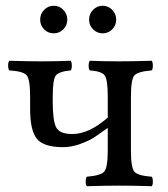

<svg xmlns="http://www.w3.org/2000/svg" viewBox="-20 -641 579 663"><path d="M162.1 -307.1V-290Q162.1 -225.1 173.6 -201.7Q185.1 -178.2 230 -178.2Q287.1 -178.2 352.1 -234.9V-307.1Q352.1 -367.2 341.1 -381.1Q330.1 -395 290 -397.9Q286.1 -401.9 286.1 -413.8Q286.1 -425.8 290 -431.2Q335.9 -429.2 392.1 -429.2Q436 -429.2 503.9 -431.2Q507.8 -426.3 507.8 -414.1Q507.8 -401.9 503.9 -397.9Q456.1 -394 444.1 -380.6Q432.1 -367.2 432.1 -307.1V-122.1Q432.1 -62 444.1 -48.1Q456.1 -34.2 503.9 -30.8Q507.8 -25.9 507.8 -13.9Q507.8 -2 503.9 2Q439.9 0 392.1 0Q346.2 0 279.8 2Q275.9 -2 275.9 -13.9Q275.9 -25.9 279.8 -30.8Q327.6 -34.7 339.8 -48.3Q352.1 -62 352.1 -122.1V-199.2Q324.2 -179.2 306.6 -167.5Q289.1 -155.8 258.1 -144.3Q227.1 -132.8 198.2 -132.8Q130.4 -132.8 107.2 -161.9Q84 -190.9 84 -264.2V-307.1Q84 -367.2 72 -381.1Q60.1 -395 12.2 -397.9Q8.3 -401.9 8.1 -413.8Q7.8 -425.8 12.2 -431.2Q78.1 -429.2 122.1 -429.2Q176.3 -429.2 224.1 -431.2Q228 -426.3 228 -414.1Q228 -401.9 224.1 -397.9Q183.1 -394 172.6 -380.1Q162.1 -366.2 162.1 -307.1ZM132.3 -539.8Q118.7 -553.7 118.7 -573.2Q118.7 -592.8 132.3 -606.9Q146 -621.1 165.5 -621.1Q185.1 -621.1 198.7 -606.9Q212.4 -592.8 212.4 -573.2Q212.4 -553.7 198.7 -539.8Q185.1 -525.9 165.5 -525.9Q146 -525.9 132.3 -539.8ZM301.3 -539.8Q287.6 -553.7 287.6 -573.2Q287.6 -592.8 301.3 -606.9Q314.9 -621.1 334.5 -621.1Q354 -621.1 367.7 -606.9Q381.3 -592.8 381.3 -573.2Q381.3 -553.7 367.7 -539.8Q354 -525.9 334.5 -525.9Q314.9 -525.9 301.3 -539.8Z"/></svg>

Font: Linux Libertine O
Style: Regular
Weight: 400
Designer: Philipp H. Poll
Foundry: Philipp H. Poll
Version: Version 5.3.0